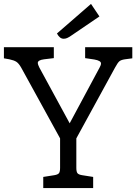

<svg xmlns="http://www.w3.org/2000/svg" viewBox="-29 -961 696 981"><path d="M647 -720V-663L609 -658Q589 -655 580.5 -647.5Q572 -640 559 -616L361 -254V-104Q361 -84 366.5 -76.5Q372 -69 390 -66L447 -57V0H192V-57L249 -66Q267 -69 272.5 -76.5Q278 -84 278 -104V-254L79 -616Q67 -637 55 -645Q43 -653 19 -658L-9 -663V-720H246V-664L196 -658Q164 -654 164 -639Q164 -632 172 -616L327 -331L480 -616Q487 -628 487 -637Q487 -651 453 -657L406 -664V-720ZM262 -790 436 -941 479 -877 335 -779Q322 -770 313.5 -766.5Q305 -763 296 -763Q276 -763 262 -790Z"/></svg>

Font: Enriqueta
Style: Regular
Weight: 400
Designer: Viviana Monsalve, Gustavo Ibarra
Foundry: 72Puntos
Version: Version 2.000